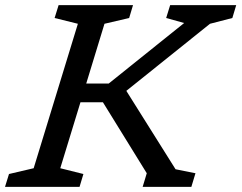

<svg xmlns="http://www.w3.org/2000/svg" viewBox="-40 -727 940 747"><path d="M643 -68.5 720.5 -53 704.5 0H515L525 -33L531 -53L360.5 -329H273L194.5 -72.5L284.5 -50L269.5 0H-20.5L-5 -50L91 -72.5L263 -634.5L172.5 -657L188 -707H477.5L462.5 -657L366.5 -634.5L295.5 -402H383L676.5 -637.5L606.5 -657L622 -707H879L864 -657L777 -634.5L451.5 -373.5Z"/></svg>

Font: Newsreader Caption
Style: Italic
Weight: 400
Italic angle: -17°
Designer: Hugues Gentile
Foundry: Production Type
Version: Version 1.001